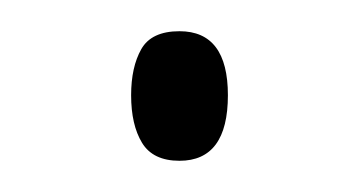

<svg xmlns="http://www.w3.org/2000/svg" viewBox="-20 -399 229 123"><path d="M64 -338Q64 -356 70.5 -367.5Q77 -379 95 -379Q126 -379 126 -338Q126 -296 95 -296Q78 -296 71 -307.5Q64 -319 64 -338Z"/></svg>

Font: Noto Sans Gujarati UI ExtraCondensed ExtraLight
Style: Regular
Weight: 200
Width: 2
Designer: Jelle Bosma - Monotype Design Team, Universal Thirst
Foundry: Monotype Imaging Inc.
Version: Version 2.106; ttfautohint (v1.8.4.7-5d5b)